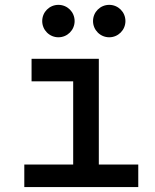

<svg xmlns="http://www.w3.org/2000/svg" viewBox="-20 -755 626 775"><path d="M78.1 0H538.1V-90.8H378.9V-517.6H107.4V-426.8H275.4V-90.8H78.1ZM215.8 -604.5C252 -604.5 281.2 -633.8 281.2 -669.9C281.2 -706.5 252 -735.4 215.8 -735.4C179.7 -735.4 150.4 -706.5 150.4 -669.9C150.4 -633.8 179.7 -604.5 215.8 -604.5ZM420.9 -604.5C457 -604.5 486.3 -633.8 486.3 -669.9C486.3 -706.5 457 -735.4 420.9 -735.4C384.8 -735.4 355.5 -706.5 355.5 -669.9C355.5 -633.8 384.8 -604.5 420.9 -604.5Z"/></svg>

Font: Cascadia Mono NF
Style: Regular
Weight: 400
Monospace: yes
Designer: Aaron Bell
Foundry: Saja Typeworks
Version: Version 2404.023